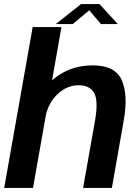

<svg xmlns="http://www.w3.org/2000/svg" viewBox="-30 -917 678 937"><path d="M-9.5 0H131L270 -785H129.5ZM375.5 0H516L574 -330Q596 -454.5 564 -526.2Q532 -598 422.5 -598Q308.5 -598 226 -526.8Q143.5 -455.5 129.5 -379L191.5 -344Q204 -413 250.2 -457Q296.5 -501 353.5 -501Q408.5 -501 429.8 -462.8Q451 -424.5 433 -324ZM242.5 -799.5H325L405.5 -867L462.5 -799.5H545L455.5 -897H365Z"/></svg>

Font: Anybody Thin SemiBold
Style: Italic
Weight: 600
Italic angle: -10°
Version: Version 1.113;gftools[0.9.25]